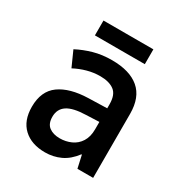

<svg xmlns="http://www.w3.org/2000/svg" viewBox="-168 -822 898 953"><g transform="rotate(30 281.5 -346.0)"><path d="M225 10Q147 10 101.5 -32.5Q56 -75 56 -154Q56 -244 114.5 -286Q173 -328 278 -331L384 -334V-357Q384 -412 355 -433.5Q326 -455 275 -455Q238 -455 201.5 -445Q165 -435 131 -417L92 -504Q134 -526 181.5 -539.5Q229 -553 286 -553Q388 -553 442 -507Q496 -461 496 -367V0H406L390 -72H387Q354 -28 313 -9Q272 10 225 10ZM254 -87Q288 -87 318 -100.5Q348 -114 366 -142.5Q384 -171 384 -214V-256L310 -253Q236 -251 202.5 -228.5Q169 -206 169 -162Q169 -122 192.5 -104.5Q216 -87 254 -87ZM150 -617V-702H436V-617Z"/></g></svg>

Font: Noto Sans Mono SemiCondensed SemiBold
Style: Regular
Weight: 600
Width: 4
Designer: Monotype Design Team
Foundry: Monotype Imaging Inc.
Version: Version 2.014; ttfautohint (v1.8.4.7-5d5b)